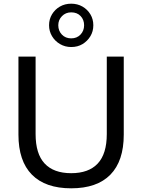

<svg xmlns="http://www.w3.org/2000/svg" viewBox="-20 -1012 771 1041"><path d="M366 9Q226 9 153 -65Q80 -139 80 -282V-705H173V-285Q173 -178 222 -125.5Q271 -73 366 -73Q461 -73 510 -125.5Q559 -178 559 -285V-705H651V-282Q651 -139 578.5 -65Q506 9 366 9ZM366 -757Q333 -757 305.5 -773Q278 -789 262 -816Q246 -843 246 -875Q246 -908 262 -934.5Q278 -961 305 -976.5Q332 -992 366 -992Q400 -992 427 -976.5Q454 -961 470 -934.5Q486 -908 486 -875Q486 -842 470 -815.5Q454 -789 427.5 -773Q401 -757 366 -757ZM366 -804Q397 -804 416.5 -824.5Q436 -845 436 -875Q436 -905 417 -925Q398 -945 366 -945Q336 -945 316 -924.5Q296 -904 296 -875Q296 -845 315.5 -824.5Q335 -804 366 -804Z"/></svg>

Font: Nunito Sans 12pt ExtraLight 12pt Medium
Style: Regular
Weight: 500
Version: Version 3.101;gftools[0.9.27]